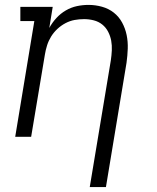

<svg xmlns="http://www.w3.org/2000/svg" viewBox="-20 -558 640 783"><path d="M346 205 432 -312Q435 -332 436 -352.5Q437 -373 433.5 -392Q430 -411 421 -428.5Q412 -446 397 -458Q382 -470 362.5 -475Q343 -480 323 -480Q323 -480 323 -480Q323 -480 323 -480Q303 -480 284 -476.5Q265 -473 247 -463.5Q229 -454 214 -440Q199 -426 188.5 -409Q178 -392 172 -373Q166 -354 163 -335L107 0H42L120 -472H63V-530H195L181 -444Q193 -466 210 -484.5Q227 -503 248.5 -515.5Q270 -528 293.5 -533Q317 -538 341 -538Q369 -538 396 -530.5Q423 -523 444 -506.5Q465 -490 478 -466Q491 -442 496.5 -415Q502 -388 501 -359.5Q500 -331 496 -302L412 205Z"/></svg>

Font: Iosevka Slab LtExObl
Style: Regular
Weight: 300
Width: 7
Italic angle: -9°
Monospace: yes
Designer: Belleve Invis
Foundry: Belleve Invis
Version: Version 11.1.0; ttfautohint (v1.8.3)